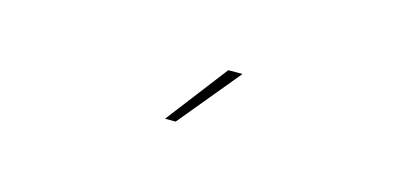

<svg xmlns="http://www.w3.org/2000/svg" viewBox="-27 -719 554 261"><g transform="rotate(15 250.0 -588.0)"><path d="M207 -545 273 -631H293L222 -545Z"/></g></svg>

Font: Alumni Sans Pinstripe
Style: Regular
Weight: 400
Designer: Robert E. Leuschke
Foundry: Robert E. Leuschke
Version: Version 1.010; ttfautohint (v1.8.4.7-5d5b)